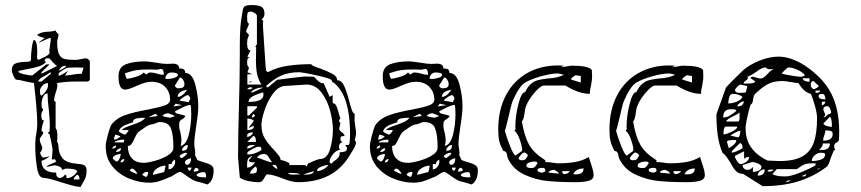

<svg xmlns="http://www.w3.org/2000/svg" viewBox="-20 -721 3421 763"><path d="M337 -477V-403L330 -397Q323 -397 282.5 -397Q242 -397 207 -391L208 -384Q208 -371 201 -352Q195 -332 195 -323Q195 -321 197.5 -318.5Q200 -316 201 -316V-212Q208 -205 208 -181L207 -156Q212 -155 213 -132.5Q214 -110 228.5 -92Q243 -74 287 -70Q290 -70 301 -68.5Q312 -67 318 -61.5Q324 -56 324 -45Q324 -27 321 -18Q318 -9 310 4L300 22Q283 21 262 15Q241 9 222 3Q174 -13 153 -14Q133 -14 126.5 -57.5Q120 -101 120 -141Q120 -169 125 -194Q126 -201 127 -210Q128 -219 128 -230Q128 -278 115 -391Q106 -392 97.5 -394Q89 -396 83 -397Q57 -404 46 -404Q41 -404 34 -418.5Q27 -433 27 -442Q27 -462 40 -468Q53 -474 77 -475Q90 -475 96 -476.5Q102 -478 103 -483Q103 -506 106.5 -532Q110 -558 115 -563Q128 -558 128 -516L127 -489L133 -483Q135 -484 156 -494Q177 -504 177 -512L176 -520Q176 -523 179 -542Q182 -561 182 -570H180Q175 -570 155 -560.5Q135 -551 133 -551Q138 -556 158 -570Q138 -574 127 -582Q136 -589 145.5 -591.5Q155 -594 169 -595Q187 -595 201 -600Q201 -596 207 -590.5Q213 -585 213 -582Q212 -578 210 -570.5Q208 -563 207 -557Q207 -523 214 -507Q221 -491 235.5 -487Q250 -483 281 -483Q288 -483 301 -486Q314 -489 323 -489Q326 -489 331.5 -484.5Q337 -480 337 -477ZM176 -521V-520ZM207 -459Q200 -462 188 -476Q187 -477 181.5 -483.5Q176 -490 171 -490Q157 -490 157 -477H164Q156 -464 134 -457Q112 -450 81 -445Q70 -443 61.5 -441Q53 -439 53 -437Q53 -431 75.5 -426Q98 -421 108 -421L164 -465H177L145 -434V-428ZM213 -440Q218 -441 229.5 -447.5Q241 -454 244 -459H238Q230 -459 224.5 -454.5Q219 -450 213 -440ZM312 -452 282 -453 251 -452Q243 -451 228 -441.5Q213 -432 213 -428V-420Q218 -420 232 -428Q246 -436 251 -440L238 -421Q250 -421 272 -425Q278 -426 286 -427Q294 -428 305 -428ZM182 -428V-434Q177 -431 172.5 -428.5Q168 -426 164 -423Q132 -407 132 -397H145ZM170 -391Q158 -391 148.5 -380.5Q139 -370 139 -361V-356Q139 -342 145 -341Q156 -349 163.5 -360.5Q171 -372 171 -384ZM195 -88 186 -87 189 -125Q187 -142 183 -160.5Q179 -179 177 -187L170 -193L177 -199L178 -222Q178 -245 174 -285Q169 -320 169 -350Q157 -350 151 -335.5Q145 -321 145 -307Q145 -293 148 -290.5Q151 -288 151 -286Q151 -282 147.5 -277Q144 -272 144 -263Q144 -242 154 -242H156Q152 -238 148.5 -224Q145 -210 145 -199Q152 -199 152 -194Q152 -190 145 -180.5Q138 -171 138 -170Q138 -158 143 -148Q148 -138 148 -134Q148 -126 139 -113Q140 -110 144 -102.5Q148 -95 151 -95Q157 -95 165.5 -97Q174 -99 177 -101Q173 -95 161.5 -89Q150 -83 145 -82Q145 -35 203 -35Q203 -14 218 -14Q223 -14 229 -17.5Q235 -21 238 -27Q240 -27 241 -25.5Q242 -24 244 -24V-13Q268 -13 287 -39Q285 -51 244 -51Q240 -51 234.5 -49Q229 -47 225 -45Q226 -46 226 -49Q226 -55 215 -59.5Q204 -64 198 -64Q192 -64 181.5 -61Q171 -58 164 -58Q166 -62 181 -68.5Q196 -75 201 -77L202 -79Q202 -88 195 -88ZM158 -243 156 -242ZM287 -27Q282 -24 277.5 -18.5Q273 -13 273 -8H296Q296 -24 287 -27Z M788 -77Q809 -71 819 -64.5Q829 -58 829 -45Q829 -2 804 12Q773 2 761 0Q749 -2 716 -26Q699 -38 697 -38Q689 -38 674.5 -28Q660 -18 656 -18Q632 -7 613 -1Q594 5 573 5Q534 5 494 -11Q454 -27 427 -59.5Q400 -92 400 -140Q400 -153 407.5 -181.5Q415 -210 421 -223Q440 -250 476 -263Q512 -276 570 -286Q616 -295 636 -302.5Q656 -310 656 -325Q656 -355 636.5 -375.5Q617 -396 582 -396Q568 -396 555 -392Q542 -388 521 -379Q491 -365 477 -365Q451 -365 451 -418Q451 -454 480 -465.5Q509 -477 555 -477Q564 -477 578.5 -475Q593 -473 600 -472Q627 -467 644 -467L667 -468Q692 -468 692 -449Q704 -449 710 -445.5Q716 -442 716 -431Q744 -431 756 -385Q768 -339 768 -299Q768 -272 760 -222Q752 -172 752 -148Q752 -142 754 -130.5Q756 -119 756 -113L755 -104L761 -93Q761 -87 767 -84Q773 -81 788 -77ZM602 -429Q615 -424 631 -424Q631 -447 620 -447Q616 -447 611.5 -445.5Q607 -444 602 -444L576 -445Q543 -445 525 -442.5Q507 -440 477 -430Q477 -426 479.5 -418Q482 -410 484 -408Q495 -408 519.5 -415.5Q544 -423 551 -433L561 -425Q562 -425 567 -429Q572 -433 576 -433Q588 -433 602 -429ZM687 -423Q687 -433 660 -433Q651 -433 644 -425.5Q637 -418 637 -408L647 -407Q657 -407 672 -411.5Q687 -416 687 -423ZM675 -381Q675 -378 679 -374Q683 -370 688 -370Q702 -370 707.5 -374Q713 -378 713 -388Q713 -395 707.5 -404Q702 -413 695 -413ZM686 -336Q705 -336 724 -365Q721 -364 710 -361Q699 -358 692.5 -351.5Q686 -345 686 -336ZM727 -343Q721 -343 709.5 -335.5Q698 -328 693 -321L730 -315Q730 -317 733 -322Q736 -327 736 -329Q736 -333 732.5 -338Q729 -343 727 -343ZM704 -303 678 -309 669 -298ZM717 -260Q711 -250 702 -246Q697 -243 694.5 -239Q692 -235 692 -223Q692 -209 697 -194Q701 -176 701 -165Q701 -155 698 -141Q720 -146 730 -185Q740 -224 740 -268Q740 -294 737 -304Q727 -304 707.5 -295Q688 -286 675 -278Q677 -272 682.5 -270Q688 -268 700 -265.5Q712 -263 717 -260ZM626 -260Q631 -258 640.5 -256Q650 -254 656 -253Q659 -254 665 -256Q671 -258 675 -260Q670 -263 661 -266.5Q652 -270 648 -271Q642 -271 635 -268Q628 -265 626 -260ZM598 -269 570 -255 607 -260ZM491 -204H464Q468 -210 479.5 -215Q491 -220 504 -224Q525 -231 538 -237.5Q551 -244 557 -253H553Q534 -253 521.5 -250Q509 -247 508 -235Q500 -232 486.5 -227.5Q473 -223 464.5 -216.5Q456 -210 452 -199Q454 -196 464 -191Q474 -186 477 -186Q479 -186 485 -193.5Q491 -201 491 -204ZM669 -134V-138Q669 -184 659.5 -210Q650 -236 614 -236Q609 -236 599 -231.5Q589 -227 585 -227Q574 -227 556.5 -215Q539 -203 533 -199Q527 -195 522.5 -186.5Q518 -178 514 -170Q508 -156 502.5 -148.5Q497 -141 488 -141Q488 -110 504 -92Q520 -74 551 -74Q567 -74 596 -82Q625 -90 647 -103.5Q669 -117 669 -134ZM433 -166Q440 -166 447 -170Q454 -174 459 -179Q455 -181 449.5 -183Q444 -185 440 -186Q437 -186 435 -178Q433 -170 433 -166ZM474 -165Q474 -166 469 -166Q460 -166 448.5 -163Q437 -160 434 -155H471Q474 -158 474 -165ZM703 -122Q716 -122 721 -127Q726 -132 726 -145Q718 -145 710.5 -137.5Q703 -130 703 -122ZM427 -133 428 -130Q431 -130 436 -133Q441 -136 441 -138L440 -143Q437 -143 432 -139Q427 -135 427 -133ZM440 -117Q461 -117 461 -132Q448 -132 440 -117ZM703 -93Q707 -95 715 -101.5Q723 -108 723 -111Q723 -114 719 -114Q713 -114 704.5 -109.5Q696 -105 693 -100Q694 -98 697 -95.5Q700 -93 703 -93ZM460 -109Q450 -109 440.5 -105Q431 -101 428 -93Q429 -89 434.5 -84.5Q440 -80 443 -79Q450 -79 455 -91Q460 -103 460 -109ZM722 -66Q739 -66 739 -92Q733 -92 724 -87Q715 -82 715 -75Q715 -72 717.5 -69Q720 -66 722 -66ZM474 -89Q461 -89 459 -75Q474 -77 474 -89ZM676 -78 675 -87Q672 -86 667.5 -81Q663 -76 662 -74Q662 -72 663 -70.5Q664 -69 664 -69H650V-48Q660 -48 668 -57.5Q676 -67 676 -78ZM638 -63Q622 -63 605 -52.5Q588 -42 588 -26L631 -37Q633 -37 635 -47.5Q637 -58 638 -63ZM741 -55H726Q726 -46 733 -42Q741 -47 741 -55ZM770 -46Q765 -54 761 -54Q756 -54 753 -49Q750 -44 750 -39Q767 -39 770 -46ZM525 -30Q525 -35 517.5 -43Q510 -51 506 -51Q499 -51 495 -43Q499 -41 509.5 -35.5Q520 -30 525 -30ZM569 -37 564 -38Q552 -38 545 -26Q558 -18 560 -18Q564 -18 566.5 -24.5Q569 -31 569 -37ZM799 -16Q799 -25 797.5 -31Q796 -37 789 -37Q781 -37 772.5 -34Q764 -31 761 -26Q761 -16 799 -16Z M926 -95Q926 -148 927 -193Q928 -238 929 -274Q933 -418 933 -504V-541Q933 -578 935 -609Q937 -640 945 -682Q947 -694 955.5 -697.5Q964 -701 978 -701Q1009 -701 1020 -693.5Q1031 -686 1031 -666Q1031 -660 1028 -653.5Q1025 -647 1019 -644L1026 -639Q1025 -635 1025 -616Q1025 -612 1035 -465L1037 -441L1044 -434Q1079 -453 1122.5 -459.5Q1166 -466 1217 -466Q1218 -462 1228.5 -457.5Q1239 -453 1252 -449Q1284 -437 1302 -427Q1320 -417 1320 -402Q1337 -402 1347 -381Q1357 -360 1367 -322Q1374 -295 1378.5 -283Q1383 -271 1390 -268Q1389 -265 1389 -247Q1389 -239 1390.5 -230.5Q1392 -222 1392 -218Q1395 -203 1395 -188L1390 -163Q1391 -162 1392.5 -160Q1394 -158 1395 -157Q1395 -141 1376 -114Q1342 -53 1289.5 -25Q1237 3 1164 3Q1140 3 1100 -13Q1063 -28 1041 -28Q1038 -28 1033 -18.5Q1028 -9 1023 -3Q1018 3 1008 3Q988 3 967 -1.5Q946 -6 933 -15ZM1019 -385Q1006 -405 1001.5 -427.5Q997 -450 997 -479L998 -534H994L1001 -546V-658Q1001 -664 992 -669.5Q983 -675 976 -675Q967 -675 964.5 -670Q962 -665 962 -654Q962 -632 965.5 -630Q969 -628 969 -626Q969 -623 963.5 -611Q958 -599 958 -595Q958 -594 963.5 -589Q969 -584 969 -583Q969 -579 965.5 -571.5Q962 -564 962 -548Q962 -521 976 -521L963 -496L976 -491L972 -492Q962 -492 962 -474Q962 -461 965.5 -457.5Q969 -454 969 -452Q969 -449 967 -443.5Q965 -438 963 -434L983 -426H963V-385ZM1289 -79Q1289 -77 1292 -74Q1295 -71 1298 -71Q1305 -80 1315 -86Q1323 -92 1326.5 -98Q1330 -104 1330 -116Q1343 -116 1351 -119Q1359 -122 1359 -133Q1358 -135 1356 -139Q1354 -143 1352 -145H1365Q1371 -145 1371 -188Q1371 -352 1298 -398L1299 -400Q1299 -406 1271 -413.5Q1243 -421 1212.5 -427Q1182 -433 1170 -434Q1128 -434 1098.5 -421Q1069 -408 1037 -379L1044 -373L1081 -404Q1086 -404 1128 -410Q1186 -417 1193 -417L1228 -416Q1250 -390 1262 -390L1266 -391L1290 -336L1302 -343V-311Q1311 -311 1316 -301.5Q1321 -292 1326 -272Q1330 -256 1333 -250Q1331 -250 1329 -246Q1327 -242 1327 -240Q1327 -238 1333 -232Q1332 -227 1330.5 -221Q1329 -215 1328 -212Q1328 -205 1331 -201.5Q1334 -198 1341.5 -193Q1349 -188 1349 -180H1342Q1338 -180 1335.5 -178Q1333 -176 1333 -169Q1333 -164 1334.5 -161.5Q1336 -159 1341 -157Q1333 -153 1330 -149Q1327 -145 1327 -138Q1327 -129 1333 -126Q1319 -126 1304.5 -109.5Q1290 -93 1290 -80ZM983 -398 969 -391Q973 -398 980 -398ZM1130 -71V-65H1193L1198 -59L1204 -71Q1210 -74 1228 -81.5Q1246 -89 1251 -89Q1280 -89 1291.5 -128Q1303 -167 1303 -206Q1303 -238 1292 -280.5Q1281 -323 1257 -354Q1233 -385 1198 -385Q1190 -385 1106 -379Q1081 -373 1061.5 -344.5Q1042 -316 1030.5 -280.5Q1019 -245 1019 -225Q1019 -193 1032 -171.5Q1045 -150 1069 -125Q1082 -111 1088.5 -102Q1095 -93 1095 -85Q1102 -85 1116 -79.5Q1130 -74 1130 -71ZM963 -367 969 -366Q975 -366 978 -367Q981 -368 983 -373L976 -374Q966 -374 963 -367ZM976 -354H983Q986 -354 1003.5 -362.5Q1021 -371 1026 -373H1022Q1009 -373 996.5 -368Q984 -363 976 -354ZM968 -316Q1027 -316 1027 -345L1026 -354Q1009 -350 988.5 -340.5Q968 -331 968 -316ZM963 -262H969L1001 -293V-299H963ZM981 -254Q989 -254 994 -262L987 -268Q981 -262 981 -254ZM989 -220Q980 -220 969 -212Q969 -216 978.5 -227Q988 -238 988 -240Q988 -244 979 -247Q970 -250 963 -250V-204Q989 -204 989 -220ZM962 -181 963 -176Q970 -178 977.5 -183Q985 -188 985 -195Q962 -195 962 -181ZM997 -157V-160Q997 -179 987 -181L963 -157ZM962 -131Q976 -131 994 -145H985Q962 -145 962 -131ZM963 -114V-107Q983 -107 1001 -115Q1019 -123 1019 -126Q1019 -134 1016 -136Q1013 -138 1007 -138Q1000 -138 981.5 -128Q963 -118 963 -114ZM1062 -76Q1057 -81 1051.5 -90.5Q1046 -100 1041.5 -104.5Q1037 -109 1029 -109Q1019 -109 1013.5 -106Q1008 -103 1001 -95Q1003 -95 1028 -85.5Q1053 -76 1062 -76ZM962 -55Q980 -55 994 -76H985Q969 -76 969 -84L983 -102Q968 -96 965 -88Q962 -80 962 -69.5Q962 -59 962 -55ZM1082 -50Q1082 -57 1078.5 -61.5Q1075 -66 1069 -66L1062 -65Q1075 -50 1082 -50ZM1240 -43 1241 -41Q1269 -44 1285 -65H1281Q1272 -65 1256 -58.5Q1240 -52 1240 -43ZM974 -31H978Q989 -31 995 -33.5Q1001 -36 1001 -45Q1001 -51 1000 -54Q999 -57 994 -59Q984 -50 979 -44.5Q974 -39 974 -31ZM1195 -27Q1224 -27 1228 -41L1185 -28ZM1144 -27 1174 -28Q1165 -32 1157 -33Q1149 -34 1139 -34L1124 -33Q1130 -27 1144 -27Z M1838 -77Q1859 -71 1869 -64.5Q1879 -58 1879 -45Q1879 -2 1854 12Q1823 2 1811 0Q1799 -2 1766 -26Q1749 -38 1747 -38Q1739 -38 1724.5 -28Q1710 -18 1706 -18Q1682 -7 1663 -1Q1644 5 1623 5Q1584 5 1544 -11Q1504 -27 1477 -59.5Q1450 -92 1450 -140Q1450 -153 1457.5 -181.5Q1465 -210 1471 -223Q1490 -250 1526 -263Q1562 -276 1620 -286Q1666 -295 1686 -302.5Q1706 -310 1706 -325Q1706 -355 1686.5 -375.5Q1667 -396 1632 -396Q1618 -396 1605 -392Q1592 -388 1571 -379Q1541 -365 1527 -365Q1501 -365 1501 -418Q1501 -454 1530 -465.5Q1559 -477 1605 -477Q1614 -477 1628.5 -475Q1643 -473 1650 -472Q1677 -467 1694 -467L1717 -468Q1742 -468 1742 -449Q1754 -449 1760 -445.5Q1766 -442 1766 -431Q1794 -431 1806 -385Q1818 -339 1818 -299Q1818 -272 1810 -222Q1802 -172 1802 -148Q1802 -142 1804 -130.5Q1806 -119 1806 -113L1805 -104L1811 -93Q1811 -87 1817 -84Q1823 -81 1838 -77ZM1652 -429Q1665 -424 1681 -424Q1681 -447 1670 -447Q1666 -447 1661.5 -445.5Q1657 -444 1652 -444L1626 -445Q1593 -445 1575 -442.5Q1557 -440 1527 -430Q1527 -426 1529.5 -418Q1532 -410 1534 -408Q1545 -408 1569.5 -415.5Q1594 -423 1601 -433L1611 -425Q1612 -425 1617 -429Q1622 -433 1626 -433Q1638 -433 1652 -429ZM1737 -423Q1737 -433 1710 -433Q1701 -433 1694 -425.5Q1687 -418 1687 -408L1697 -407Q1707 -407 1722 -411.5Q1737 -416 1737 -423ZM1725 -381Q1725 -378 1729 -374Q1733 -370 1738 -370Q1752 -370 1757.5 -374Q1763 -378 1763 -388Q1763 -395 1757.5 -404Q1752 -413 1745 -413ZM1736 -336Q1755 -336 1774 -365Q1771 -364 1760 -361Q1749 -358 1742.5 -351.5Q1736 -345 1736 -336ZM1777 -343Q1771 -343 1759.5 -335.5Q1748 -328 1743 -321L1780 -315Q1780 -317 1783 -322Q1786 -327 1786 -329Q1786 -333 1782.5 -338Q1779 -343 1777 -343ZM1754 -303 1728 -309 1719 -298ZM1767 -260Q1761 -250 1752 -246Q1747 -243 1744.5 -239Q1742 -235 1742 -223Q1742 -209 1747 -194Q1751 -176 1751 -165Q1751 -155 1748 -141Q1770 -146 1780 -185Q1790 -224 1790 -268Q1790 -294 1787 -304Q1777 -304 1757.5 -295Q1738 -286 1725 -278Q1727 -272 1732.5 -270Q1738 -268 1750 -265.5Q1762 -263 1767 -260ZM1676 -260Q1681 -258 1690.5 -256Q1700 -254 1706 -253Q1709 -254 1715 -256Q1721 -258 1725 -260Q1720 -263 1711 -266.5Q1702 -270 1698 -271Q1692 -271 1685 -268Q1678 -265 1676 -260ZM1648 -269 1620 -255 1657 -260ZM1541 -204H1514Q1518 -210 1529.5 -215Q1541 -220 1554 -224Q1575 -231 1588 -237.5Q1601 -244 1607 -253H1603Q1584 -253 1571.5 -250Q1559 -247 1558 -235Q1550 -232 1536.5 -227.5Q1523 -223 1514.5 -216.5Q1506 -210 1502 -199Q1504 -196 1514 -191Q1524 -186 1527 -186Q1529 -186 1535 -193.5Q1541 -201 1541 -204ZM1719 -134V-138Q1719 -184 1709.5 -210Q1700 -236 1664 -236Q1659 -236 1649 -231.5Q1639 -227 1635 -227Q1624 -227 1606.5 -215Q1589 -203 1583 -199Q1577 -195 1572.5 -186.5Q1568 -178 1564 -170Q1558 -156 1552.5 -148.5Q1547 -141 1538 -141Q1538 -110 1554 -92Q1570 -74 1601 -74Q1617 -74 1646 -82Q1675 -90 1697 -103.5Q1719 -117 1719 -134ZM1483 -166Q1490 -166 1497 -170Q1504 -174 1509 -179Q1505 -181 1499.5 -183Q1494 -185 1490 -186Q1487 -186 1485 -178Q1483 -170 1483 -166ZM1524 -165Q1524 -166 1519 -166Q1510 -166 1498.5 -163Q1487 -160 1484 -155H1521Q1524 -158 1524 -165ZM1753 -122Q1766 -122 1771 -127Q1776 -132 1776 -145Q1768 -145 1760.5 -137.5Q1753 -130 1753 -122ZM1477 -133 1478 -130Q1481 -130 1486 -133Q1491 -136 1491 -138L1490 -143Q1487 -143 1482 -139Q1477 -135 1477 -133ZM1490 -117Q1511 -117 1511 -132Q1498 -132 1490 -117ZM1753 -93Q1757 -95 1765 -101.5Q1773 -108 1773 -111Q1773 -114 1769 -114Q1763 -114 1754.5 -109.5Q1746 -105 1743 -100Q1744 -98 1747 -95.5Q1750 -93 1753 -93ZM1510 -109Q1500 -109 1490.5 -105Q1481 -101 1478 -93Q1479 -89 1484.5 -84.5Q1490 -80 1493 -79Q1500 -79 1505 -91Q1510 -103 1510 -109ZM1772 -66Q1789 -66 1789 -92Q1783 -92 1774 -87Q1765 -82 1765 -75Q1765 -72 1767.5 -69Q1770 -66 1772 -66ZM1524 -89Q1511 -89 1509 -75Q1524 -77 1524 -89ZM1726 -78 1725 -87Q1722 -86 1717.5 -81Q1713 -76 1712 -74Q1712 -72 1713 -70.5Q1714 -69 1714 -69H1700V-48Q1710 -48 1718 -57.5Q1726 -67 1726 -78ZM1688 -63Q1672 -63 1655 -52.5Q1638 -42 1638 -26L1681 -37Q1683 -37 1685 -47.5Q1687 -58 1688 -63ZM1791 -55H1776Q1776 -46 1783 -42Q1791 -47 1791 -55ZM1820 -46Q1815 -54 1811 -54Q1806 -54 1803 -49Q1800 -44 1800 -39Q1817 -39 1820 -46ZM1575 -30Q1575 -35 1567.5 -43Q1560 -51 1556 -51Q1549 -51 1545 -43Q1549 -41 1559.5 -35.5Q1570 -30 1575 -30ZM1619 -37 1614 -38Q1602 -38 1595 -26Q1608 -18 1610 -18Q1614 -18 1616.5 -24.5Q1619 -31 1619 -37ZM1849 -16Q1849 -25 1847.5 -31Q1846 -37 1839 -37Q1831 -37 1822.5 -34Q1814 -31 1811 -26Q1811 -16 1849 -16Z M1960 -207Q1960 -284 1990 -341.5Q2020 -399 2074 -430Q2128 -461 2199 -461L2221 -460L2208 -454Q2211 -454 2232 -457Q2243 -460 2253 -460Q2319 -460 2332 -443L2333 -417Q2333 -405 2329 -383Q2324 -365 2324 -348Q2281 -348 2227 -381H2141Q2132 -381 2116 -365.5Q2100 -350 2085.5 -328Q2071 -306 2067 -288Q2066 -282 2063.5 -264.5Q2061 -247 2054 -238Q2064 -179 2082.5 -146Q2101 -113 2147 -84V-77Q2157 -77 2173 -75Q2187 -72 2199 -72Q2235 -72 2264.5 -77Q2294 -82 2320 -97Q2322 -89 2330.5 -64Q2339 -39 2339 -25Q2339 -8 2319.5 -2.5Q2300 3 2266 3Q2205 3 2157.5 -1.5Q2110 -6 2065 -26.5Q2020 -47 1999 -90Q1997 -94 1995.5 -102.5Q1994 -111 1991.5 -115.5Q1989 -120 1980 -121Q1967 -146 1963.5 -163Q1960 -180 1960 -207ZM2029 -103 2054 -121 2055 -124Q2055 -140 2045.5 -166.5Q2036 -193 2024 -202L2029 -207Q2028 -211 2028 -220Q2028 -259 2040 -307Q2052 -355 2067 -355Q2077 -377 2090.5 -388Q2104 -399 2118 -402.5Q2132 -406 2156 -409Q2197 -411 2221 -424Q2216 -425 2208.5 -427Q2201 -429 2196 -429Q2170 -429 2130.5 -418Q2091 -407 2067 -393Q2043 -379 2017 -319Q2011 -303 1999 -249Q1988 -202 1986 -202Q1993 -175 2007.5 -139Q2022 -103 2029 -103ZM2249 -405 2288 -393V-419L2267 -422Q2249 -411 2249 -405ZM2055 -84Q2064 -84 2068 -88Q2072 -92 2078 -103Q2078 -105 2074 -109Q2070 -113 2067 -114L2064 -115Q2058 -115 2049.5 -105Q2041 -95 2041 -93Q2041 -84 2055 -84ZM2092 -53Q2100 -53 2104.5 -57Q2109 -61 2116 -72Q2115 -77 2112 -78Q2109 -79 2103 -79Q2093 -79 2082.5 -75Q2072 -71 2072 -63Q2072 -53 2092 -53ZM2134 -35Q2137 -35 2141.5 -37Q2146 -39 2147 -41Q2147 -49 2144.5 -51.5Q2142 -54 2135 -54Q2116 -54 2116 -44Q2116 -40 2122.5 -37.5Q2129 -35 2134 -35ZM2258 -29 2267 -28Q2282 -28 2290.5 -33Q2299 -38 2299 -52Q2284 -51 2274 -46Q2264 -41 2258 -29ZM2160 -35 2201 -31Q2200 -36 2192 -41Q2184 -46 2180 -46Q2174 -46 2167.5 -43Q2161 -40 2160 -35ZM2223 -29Q2229 -29 2235.5 -32.5Q2242 -36 2245 -41H2214Q2214 -36 2216.5 -32.5Q2219 -29 2223 -29Z M2402 -207Q2402 -284 2432 -341.5Q2462 -399 2516 -430Q2570 -461 2641 -461L2663 -460L2650 -454Q2653 -454 2674 -457Q2685 -460 2695 -460Q2761 -460 2774 -443L2775 -417Q2775 -405 2771 -383Q2766 -365 2766 -348Q2723 -348 2669 -381H2583Q2574 -381 2558 -365.5Q2542 -350 2527.5 -328Q2513 -306 2509 -288Q2508 -282 2505.5 -264.5Q2503 -247 2496 -238Q2506 -179 2524.5 -146Q2543 -113 2589 -84V-77Q2599 -77 2615 -75Q2629 -72 2641 -72Q2677 -72 2706.5 -77Q2736 -82 2762 -97Q2764 -89 2772.5 -64Q2781 -39 2781 -25Q2781 -8 2761.5 -2.5Q2742 3 2708 3Q2647 3 2599.5 -1.5Q2552 -6 2507 -26.5Q2462 -47 2441 -90Q2439 -94 2437.5 -102.5Q2436 -111 2433.5 -115.5Q2431 -120 2422 -121Q2409 -146 2405.5 -163Q2402 -180 2402 -207ZM2471 -103 2496 -121 2497 -124Q2497 -140 2487.5 -166.5Q2478 -193 2466 -202L2471 -207Q2470 -211 2470 -220Q2470 -259 2482 -307Q2494 -355 2509 -355Q2519 -377 2532.5 -388Q2546 -399 2560 -402.5Q2574 -406 2598 -409Q2639 -411 2663 -424Q2658 -425 2650.5 -427Q2643 -429 2638 -429Q2612 -429 2572.5 -418Q2533 -407 2509 -393Q2485 -379 2459 -319Q2453 -303 2441 -249Q2430 -202 2428 -202Q2435 -175 2449.5 -139Q2464 -103 2471 -103ZM2691 -405 2730 -393V-419L2709 -422Q2691 -411 2691 -405ZM2497 -84Q2506 -84 2510 -88Q2514 -92 2520 -103Q2520 -105 2516 -109Q2512 -113 2509 -114L2506 -115Q2500 -115 2491.5 -105Q2483 -95 2483 -93Q2483 -84 2497 -84ZM2534 -53Q2542 -53 2546.5 -57Q2551 -61 2558 -72Q2557 -77 2554 -78Q2551 -79 2545 -79Q2535 -79 2524.5 -75Q2514 -71 2514 -63Q2514 -53 2534 -53ZM2576 -35Q2579 -35 2583.5 -37Q2588 -39 2589 -41Q2589 -49 2586.5 -51.5Q2584 -54 2577 -54Q2558 -54 2558 -44Q2558 -40 2564.5 -37.5Q2571 -35 2576 -35ZM2700 -29 2709 -28Q2724 -28 2732.5 -33Q2741 -38 2741 -52Q2726 -51 2716 -46Q2706 -41 2700 -29ZM2602 -35 2643 -31Q2642 -36 2634 -41Q2626 -46 2622 -46Q2616 -46 2609.5 -43Q2603 -40 2602 -35ZM2665 -29Q2671 -29 2677.5 -32.5Q2684 -36 2687 -41H2656Q2656 -36 2658.5 -32.5Q2661 -29 2665 -29Z M3315 -197 3314 -164Q3312 -159 3306.5 -156Q3301 -153 3298 -150Q3295 -147 3295 -139Q3295 -135 3296 -131.5Q3297 -128 3301 -126Q3295 -126 3291.5 -118.5Q3288 -111 3281 -92Q3273 -64 3265 -58Q3210 -17 3148 1Q3086 19 3011 19L2933 -30Q2916 -30 2905 -41Q2894 -52 2883 -74Q2876 -85 2868 -96.5Q2860 -108 2851 -114Q2837 -148 2832 -184.5Q2827 -221 2827 -267L2865 -373Q2866 -375 2889.5 -399Q2913 -423 2931 -440Q2958 -464 2998 -480Q3038 -496 3074 -496Q3100 -496 3127.5 -486Q3155 -476 3179 -460Q3252 -411 3283.5 -349Q3315 -287 3315 -197ZM2935 -389H2949Q2981 -389 2981 -398L2963 -410Q2963 -412 2965 -414Q2967 -416 2969 -416Q2976 -416 2986.5 -412.5Q2997 -409 3001 -409Q3009 -409 3016 -414Q3023 -419 3031 -428Q3043 -442 3055 -446H3046H3039Q3033 -446 3030 -447.5Q3027 -449 3024 -453Q3015 -453 3005.5 -448.5Q2996 -444 2983 -434Q2963 -420 2950 -416Q2952 -413 2952 -410Q2952 -406 2943.5 -400.5Q2935 -395 2935 -389ZM3086 -428 3111 -423Q3151 -416 3160 -416Q3165 -416 3169 -417Q3173 -418 3179 -422Q3169 -435 3148.5 -444Q3128 -453 3113 -453Q3110 -453 3099.5 -443Q3089 -433 3086 -428ZM3170 -410Q3170 -403 3179 -399.5Q3188 -396 3197 -396V-410ZM2981 -348Q2975 -343 2973 -327Q2972 -318 2970 -313Q2968 -308 2963 -305Q2959 -296 2952 -265.5Q2945 -235 2944 -225Q2943 -219 2943 -209Q2943 -125 3030 -83L3077 -81Q3137 -81 3169.5 -100Q3202 -119 3214.5 -156Q3227 -193 3227 -253Q3227 -269 3218.5 -300.5Q3210 -332 3202 -348Q3175 -354 3153 -391Q3142 -391 3122 -395Q3100 -399 3089 -399Q3055 -399 3032 -387Q3009 -375 2981 -348ZM3202 -385Q3202 -370 3215 -366Q3217 -367 3224.5 -371Q3232 -375 3234 -379Q3230 -383 3221.5 -391Q3213 -399 3212 -399Q3207 -399 3204.5 -394.5Q3202 -390 3202 -385ZM2901 -364Q2901 -352 2918 -352Q2924 -352 2932.5 -352.5Q2941 -353 2944 -354L2950 -379L2922 -385Q2919 -385 2910.5 -377Q2902 -369 2901 -364ZM3221 -361V-352Q3238 -352 3240 -361ZM2874 -310Q2891 -310 2908 -317Q2925 -324 2931 -336Q2915 -348 2892 -348Q2882 -348 2878 -335Q2874 -322 2874 -310ZM3247 -348Q3233 -348 3233 -339Q3233 -326 3260 -326Q3260 -335 3257 -341.5Q3254 -348 3247 -348ZM2937 -317 2934 -318Q2928 -318 2919 -311Q2910 -304 2910 -298Q2922 -298 2927.5 -302Q2933 -306 2937 -317ZM3260 -317H3246V-303Q3251 -303 3255.5 -307.5Q3260 -312 3260 -317ZM3268 -299Q3252 -299 3252 -287Q3252 -282 3255.5 -275.5Q3259 -269 3259 -266V-265Q3259 -262 3256.5 -259Q3254 -256 3252 -256L3256 -255Q3258 -255 3264 -260.5Q3270 -266 3272 -267Q3276 -267 3279.5 -269.5Q3283 -272 3283 -274Q3283 -280 3278.5 -289.5Q3274 -299 3268 -299ZM2854 -254Q2867 -254 2879 -261Q2891 -268 2906 -280Q2906 -287 2891 -287Q2889 -287 2888 -286.5Q2887 -286 2886 -286Q2885 -286 2885 -286.5Q2885 -287 2885 -287Q2869 -287 2861.5 -279Q2854 -271 2854 -254ZM2919 -274Q2915 -270 2907 -266Q2899 -262 2896 -260Q2869 -248 2865 -238H2913Q2919 -238 2919 -255Q2919 -272 2919 -274ZM3277 -256 3252 -230Q3256 -223 3266 -220Q3276 -217 3286 -217Q3286 -256 3277 -256ZM2910 -218H2865Q2855 -218 2855 -187Q2866 -187 2888 -197.5Q2910 -208 2910 -218ZM3289 -188Q3289 -198 3281.5 -200.5Q3274 -203 3260 -203Q3260 -193 3255.5 -183Q3251 -173 3251 -162Q3289 -162 3289 -188ZM2883 -182 2913 -175Q2917 -175 2919.5 -183.5Q2922 -192 2922 -202Q2918 -202 2903.5 -195Q2889 -188 2883 -182ZM2876 -132Q2878 -133 2886.5 -138.5Q2895 -144 2900.5 -150.5Q2906 -157 2906 -164L2895 -165Q2890 -165 2879.5 -163.5Q2869 -162 2869 -157ZM2888 -114Q2906 -117 2931 -132Q2931 -140 2928.5 -146Q2926 -152 2922 -152L2919 -151L2888 -120ZM3278 -151H3250Q3250 -144 3245.5 -137Q3241 -130 3234 -126L3250 -125Q3262 -125 3270 -131.5Q3278 -138 3278 -151ZM2922 -69Q2933 -69 2945 -77.5Q2957 -86 2957 -97Q2941 -97 2937 -89V-120L2901 -102V-99V-95Q2914 -69 2922 -69ZM3259 -108Q3259 -114 3242 -114Q3229 -114 3217.5 -104Q3206 -94 3206 -81Q3224 -81 3241.5 -86.5Q3259 -92 3259 -108ZM2972 -58V-38Q2984 -38 2995 -43Q3006 -48 3006 -58Q3006 -65 2992.5 -71Q2979 -77 2972 -77H2969L2931 -65Q2931 -57 2936.5 -51.5Q2942 -46 2950 -46Q2957 -46 2962 -48.5Q2967 -51 2972 -58ZM3221 -72Q3217 -72 3203.5 -72Q3190 -72 3179.5 -68.5Q3169 -65 3160 -58Q3148 -49 3147 -49H3067L3049 -29Q3062 -23 3073 -21.5Q3084 -20 3100 -20Q3119 -20 3146.5 -30Q3174 -40 3197.5 -51.5Q3221 -63 3221 -65ZM3240 -52H3238Q3230 -52 3227 -46ZM3019 -48Q3008 -48 2999.5 -40.5Q2991 -33 2991 -23Q3019 -23 3019 -48ZM3037 -39Q3047 -39 3055 -46L3046 -47H3042Q3032 -47 3030 -40ZM3184 -29 3165 -21 3172 -20Q3178 -20 3180.5 -21.5Q3183 -23 3184 -29ZM3123 -3 3117 -4Q3111 -4 3108 -2.5Q3105 -1 3104 4Z"/></svg>

Font: Cabin Sketch
Style: Regular
Weight: 400
Version: Version 1.100